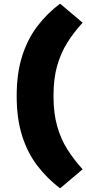

<svg xmlns="http://www.w3.org/2000/svg" viewBox="-20 -835 471 1048"><path d="M308 -815 431 -711Q383 -659 347.5 -602.5Q312 -546 292 -476Q272 -406 272 -311Q272 -217 292 -146.5Q312 -76 347.5 -20Q383 36 431 89L308 193Q237 139 183.5 69Q130 -1 100.5 -94.5Q71 -188 71 -311Q71 -434 100.5 -527.5Q130 -621 183.5 -691.5Q237 -762 308 -815Z"/></svg>

Font: Prodigy Sans Black
Style: Regular
Weight: 900
Designer: Wei Huang
Foundry: Wei Huang
Version: Version 1.003; ttfautohint (v1.8.3)